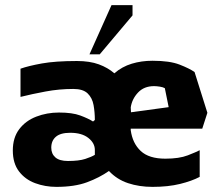

<svg xmlns="http://www.w3.org/2000/svg" viewBox="-20 -719 869 749"><path d="M200 10Q156 10 117 -4.5Q78 -19 54 -50.5Q30 -82 30 -132Q30 -182 55 -215Q80 -248 121.5 -264Q163 -280 210 -280Q262 -280 293 -268.5Q324 -257 343 -245L350 -251Q350 -281 345 -309Q340 -337 322 -354.5Q304 -372 266 -372Q211 -372 157.5 -362Q104 -352 60 -341V-451Q91 -462 143.5 -471.5Q196 -481 280 -481Q330 -481 365.5 -468Q401 -455 426 -433Q456 -459 494 -470.5Q532 -482 575 -482Q642 -482 680.5 -467Q719 -452 739 -438L789 -279L769 -217H490Q490 -214 490 -211Q497 -160 529 -130Q561 -100 625 -100Q679 -100 712.5 -113Q746 -126 759 -133V-29Q729 -13 682.5 -1.5Q636 10 575 10Q523 10 479.5 -4.5Q436 -19 405 -52Q368 -26 319.5 -8Q271 10 200 10ZM581 -383Q542 -383 518.5 -358Q495 -333 490 -300Q490 -291 491 -281L638 -301L623 -375Q616 -379 603.5 -381Q591 -383 581 -383ZM245 -91Q288 -91 312.5 -99Q337 -107 350 -115V-134Q350 -161 324.5 -181Q299 -201 254 -201Q216 -201 198 -185.5Q180 -170 180 -143Q180 -119 196 -105Q212 -91 245 -91ZM329 -507 415 -699H497V-659L369 -507Z"/></svg>

Font: Rowdies Light
Style: Regular
Weight: 300
Designer: Jaikishan Patel
Version: Version 1.000; ttfautohint (v1.8.3)